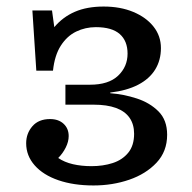

<svg xmlns="http://www.w3.org/2000/svg" viewBox="-20 -553 586 587"><path d="M266 14Q205 14 158.5 -2Q112 -18 86 -47.5Q60 -77 60 -115Q60 -145 79 -167Q98 -189 133 -189Q159 -189 174.5 -174.5Q190 -160 190 -137Q190 -120 181 -102Q172 -84 158 -70Q177 -57 203 -51Q229 -45 260 -45Q295 -45 324.5 -54.5Q354 -64 372 -86Q390 -108 390 -144Q390 -173 376 -193Q362 -213 334.5 -223Q307 -233 266 -233H180V-294H255Q312 -294 341 -321.5Q370 -349 370 -389Q370 -428 346 -449Q322 -470 273 -470Q241 -470 213 -456.5Q185 -443 166 -413.5Q147 -384 142 -337L91 -337L79 -521H139L146 -470Q172 -501 209 -517Q246 -533 297 -533Q348 -533 387.5 -516.5Q427 -500 449.5 -471.5Q472 -443 472 -406Q472 -369 454.5 -340.5Q437 -312 402.5 -294Q368 -276 317 -270V-268Q358 -265 398 -252Q438 -239 464.5 -212.5Q491 -186 491 -141Q491 -90 458.5 -55.5Q426 -21 375 -3.5Q324 14 266 14Z"/></svg>

Font: Literata Variable Black
Style: Regular
Weight: 900
Designer: Latin by Veronika Burian and Jose Scaglione. Greek by Irene Vlachou. Cyrillic by Vera Evstafieva.
Foundry: TypeTogether
Version: Version 3.021